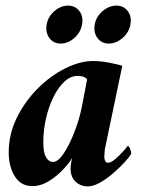

<svg xmlns="http://www.w3.org/2000/svg" viewBox="-20 -655 517 683"><path d="M394 -635Q420 -635 434.5 -615.5Q449 -596 444 -568Q439 -540 416 -520Q393 -500 367 -500Q341 -500 326.5 -520Q312 -540 317 -568Q322 -596 345 -615.5Q368 -635 394 -635ZM222 -635Q248 -635 262.5 -615.5Q277 -596 272 -568Q267 -540 244.5 -520Q222 -500 196 -500Q170 -500 155.5 -520Q141 -540 146 -568Q151 -596 173.5 -615.5Q196 -635 222 -635ZM311 -438Q337 -438 368.5 -432Q400 -426 415 -421L354 -129Q353 -126 352 -113.5Q351 -101 351 -97Q351 -90 354 -83Q357 -76 364 -76Q375 -76 391 -90Q407 -104 420 -118.5Q433 -133 434 -136Q439 -136 443 -125Q447 -114 447 -109Q441 -97 423.5 -78Q406 -59 383 -39Q360 -19 336 -5.5Q312 8 292 8Q267 8 249 -8.5Q231 -25 231 -57Q231 -60 231.5 -65Q232 -70 233 -75Q234 -81 235 -86Q236 -91 237 -94Q227 -76 204.5 -52Q182 -28 153.5 -10.5Q125 7 95 7Q54 7 32.5 -28Q11 -63 11 -112Q11 -178 40 -236.5Q69 -295 114.5 -340.5Q160 -386 212.5 -412Q265 -438 311 -438ZM256 -385Q231 -385 209 -364.5Q187 -344 170 -309.5Q153 -275 143.5 -233Q134 -191 134 -148Q134 -113 143.5 -96Q153 -79 169 -79Q186 -79 205.5 -107.5Q225 -136 243 -181Q261 -226 271 -274L290 -373Q280 -385 256 -385Z"/></svg>

Font: Amiri
Style: Bold Italic
Weight: 700
Italic angle: 10°
Designer: Khaled Hosny
Version: Version 0.113